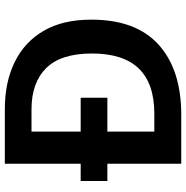

<svg xmlns="http://www.w3.org/2000/svg" viewBox="-8 -746 754 777"><g transform="rotate(-90 368.5 -357.0)"><path d="M315 -714Q425 -714 506.5 -674Q588 -634 633 -556.5Q678 -479 678 -364Q678 -183 576.5 -91.5Q475 0 293 0H95V-299H25V-407H95V-714ZM315 -606H225V-407H362V-299H225V-109H298Q541 -109 541 -361Q541 -487 482 -546.5Q423 -606 315 -606Z"/></g></svg>

Font: Noto Sans Adlam Unjoined SemiBold
Style: Regular
Weight: 600
Version: Version 3.001